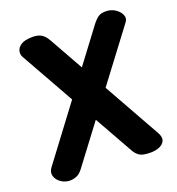

<svg xmlns="http://www.w3.org/2000/svg" viewBox="-142 -899 949 1030"><g transform="rotate(-20 332.0 -384.0)"><path d="M72.1 -701.9Q63.1 -717.9 67.2 -737.1Q71.3 -756.2 92.9 -770.3Q114.4 -784.3 158.1 -784.3Q190.1 -784.3 209.6 -772.2Q229 -760.1 245.3 -730L615.9 -69.4Q631.3 -42.3 624.4 -23.4Q617.4 -4.6 595.5 5.5Q573.6 15.6 542.8 15.6Q497.9 15.6 479.7 3.1Q461.6 -9.4 450.9 -28.4ZM158.2 -28Q141.4 -6.1 122.7 1.3Q104 8.8 86 8.8Q58.3 8.8 35.4 -6.7Q12.4 -22.1 5.2 -45.7Q-2 -69.2 15.4 -92.2L500.1 -737.7Q516.1 -758 531.8 -768.6Q547.6 -779.1 573.1 -779.1Q604.1 -779.1 627.4 -763.8Q650.8 -748.4 660.1 -726.8Q669.3 -705.2 655 -687.1Z"/></g></svg>

Font: Playpen Sans Arabic
Style: Regular
Weight: 400
Designer: Azza Alameddine, Laura Meseguer, Veronika Burian, José Scaglione
Foundry: TypeTogether
Version: Version 2.000